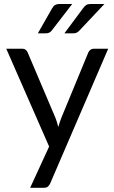

<svg xmlns="http://www.w3.org/2000/svg" viewBox="-20 -744 556 936"><path d="M507.5 -506.5 225 149.5Q220.5 159.5 213.8 165.5Q207 171.5 193 171.5H127L219.5 -29.5L10.5 -506.5H87.5Q99 -506.5 105.8 -500.8Q112.5 -495 115 -488L250.5 -169Q258.5 -148 264 -125Q271 -148.5 279 -169.5L410.5 -488Q413.5 -496 420.8 -501.2Q428 -506.5 437 -506.5ZM332 -724.5 232.5 -595.5Q226.5 -587.5 219.2 -584.5Q212 -581.5 201.5 -581.5H164.5L233.5 -702.5Q239.5 -714 248 -719.2Q256.5 -724.5 273 -724.5ZM489 -724.5 367.5 -595.5Q360.5 -588 353.8 -584.8Q347 -581.5 337 -581.5H294L384 -702.5Q392 -713.5 399.5 -719Q407 -724.5 423.5 -724.5Z"/></svg>

Font: Lato 2
Style: Regular
Weight: 400
Designer: Lukasz Dziedzic with Adam Twardoch and Botio Nikoltchev
Foundry: tyPoland Lukasz Dziedzic
Version: Version 2.015; 2015-08-06; http://www.latofonts.com/